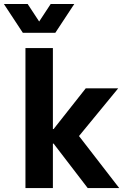

<svg xmlns="http://www.w3.org/2000/svg" viewBox="-69 -950 639 970"><path d="M59.6 -707H198.2V-297.9H201.7L364.3 -503.9H528.3L330.1 -262.7L533.2 0H374L201.7 -224.6H198.2V0H59.6ZM70.8 -929.7 128.9 -841.3 187 -929.7H306.2L210.4 -784.2H46.4L-49.3 -929.7Z"/></svg>

Font: Wanted Sans
Style: Bold
Weight: 700
Designer: Original Design by Kil Hyung-jin and Kang Hanbin, Wanted Lab, Inc; Hangeul from Source Han Sans by Jang Soo-young and Ka
Foundry: Wanted Lab, Inc.
Version: Version 1.000